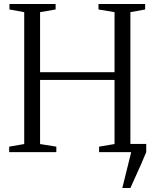

<svg xmlns="http://www.w3.org/2000/svg" viewBox="-20 -763 776 963"><path d="M593.5 180 638 0 612.5 -41H713.5V0Q701.5 30 688 60.2Q674.5 90.5 660.8 120.5Q647 150.5 634 180ZM101.5 -40.5V-702L27.5 -715.5V-743H259V-715.5L181 -702V-401H554.5V-702L474 -715.5V-743H708V-715.5L634 -702V-40.5L709.5 -27.5V0H477V-27.5L554.5 -40.5V-362H181V-40.5L262.5 -27.5V0H26V-27.5Z"/></svg>

Font: Merriweather 96pt Light
Style: Regular
Weight: 300
Version: Version 2.100